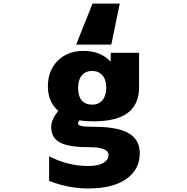

<svg xmlns="http://www.w3.org/2000/svg" viewBox="-20 -818 1040 1067"><path d="M414.1 -330.1Q414.1 -237.3 493.2 -236.3Q528.3 -236.3 549.3 -261.2Q570.3 -286.1 570.3 -330.1Q570.3 -376 548.8 -399.9Q527.3 -423.8 492.2 -423.8Q456.1 -423.8 435.1 -399.4Q414.1 -375 414.1 -330.1ZM756.8 33.2Q756.8 124 681.6 176.8Q606.4 229.5 469.7 229.5Q362.3 229.5 252.9 187.5V50.8Q359.4 104.5 469.7 104.5Q525.4 104.5 554.2 87.4Q583 70.3 583 43Q583 0 476.6 0Q360.4 0 312.5 -26.4Q264.6 -52.7 264.6 -112.3Q264.6 -152.3 303.7 -202.1Q246.1 -251 246.1 -338.4Q246.1 -425.8 300.8 -480.5Q355.5 -535.2 443.4 -535.2Q539.1 -535.2 594.7 -475.6L595.7 -524.4H752.9V-333Q752.9 -238.3 690.4 -190.9Q627.9 -143.6 499 -143.6Q453.1 -143.6 421.9 -149.4Q414.1 -139.6 413.1 -132.8Q413.1 -124 428.7 -118.7Q444.3 -113.3 502 -113.3Q634.8 -113.3 695.8 -77.1Q756.8 -41 756.8 33.2ZM645.5 -797.9 598.6 -570.3H403.3L494.1 -797.9Z"/></svg>

Font: GenEi Gothic M Heavy
Style: Regular
Weight: 800
Designer: o_tamon (Modified); [Source Han Sans]
Ryoko NISHIZUKA  (kana & ideographs); Paul D. Hunt (Latin, Greek & Cyrillic); Wenl
Version: Version 1.1a;Original Version 1.004